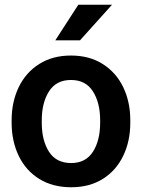

<svg xmlns="http://www.w3.org/2000/svg" viewBox="-20 -779 598 809"><path d="M317 -609H213L310 -759H452ZM279 -545Q356 -545 412.5 -509.5Q469 -474 499 -412Q529 -350 529 -272V-262Q529 -184 499 -122Q469 -60 413 -25Q357 10 280 10Q202 10 145.5 -25Q89 -60 59 -122Q29 -184 29 -262V-272Q29 -350 59 -412Q89 -474 145.5 -509.5Q202 -545 279 -545ZM280 -92Q341 -92 371.5 -139.5Q402 -187 402 -262V-272Q402 -346 371.5 -394Q341 -442 279 -442Q217 -442 186.5 -394Q156 -346 156 -272V-262Q156 -187 186.5 -139.5Q217 -92 280 -92Z"/></svg>

Font: Freesentation 7 Bold
Style: Regular
Weight: 700
Designer: glyphs from Roboto by Christian Robertson / Hangul glyphs from Noto Sans CJK(Source Han Sans) by Jang Soo-young and Kang
Foundry: PT&
Version: Version 2.001